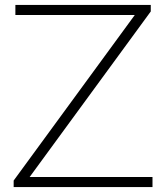

<svg xmlns="http://www.w3.org/2000/svg" viewBox="-20 -760 675 780"><path d="M35.5 0V-26.5L527.5 -699H42.5V-740H592.5V-713.5L100.5 -41H599.5V0Z"/></svg>

Font: Encode Sans Expanded Expanded ExtraLight
Style: Regular
Weight: 200
Width: 7
Designer: Multiple Designers
Foundry: Impallari Type
Version: Version 3.000; ttfautohint (v1.8.3) -l 8 -r 50 -G 200 -x 14 